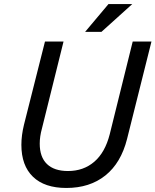

<svg xmlns="http://www.w3.org/2000/svg" viewBox="-20 -918 771 952"><path d="M309 14Q201 14 143.5 -41.5Q86 -97 86 -200Q86 -247 99 -300L203 -712H295L188 -281Q177 -241 177 -206Q177 -139 213 -104.5Q249 -70 317 -70Q394 -70 447.5 -116Q501 -162 524 -252L638 -712H731L610 -229Q580 -110 502.5 -48Q425 14 309 14ZM402 -760 518 -898H636L483 -760Z"/></svg>

Font: CST
Style: Italic
Weight: 400
Italic angle: -14°
Version: Version 1.00